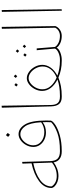

<svg xmlns="http://www.w3.org/2000/svg" viewBox="766 -1541 776 2348"><g transform="rotate(-90 1154.0 -367.0)"><path d="M496 -11 482 0H475Q419 0 384.5 -26Q350 -52 342 -100Q312 -74 267.5 -57Q223 -40 174 -40Q137 -40 103.5 -53Q70 -66 50 -86.5Q30 -107 29 -127Q29 -215 114 -278Q199 -341 331 -369L327 -481L348 -484L358 -137Q360 -78 388.5 -50Q417 -22 477 -22H484ZM176 -61Q268 -61 340 -120L332 -348Q206 -322 127.5 -265Q49 -208 48 -126Q59 -101 93 -81Q127 -61 176 -61Z M854 -192Q854 -153 853 -132Q845 -107 797.5 -76Q750 -45 668.5 -22.5Q587 0 482 0L467 -12L484 -22Q616 -22 702.5 -53.5Q789 -85 833 -129Q835 -169 835 -185Q835 -204 833 -234Q810 -214 777.5 -203.5Q745 -193 709 -193Q660 -193 619.5 -213Q579 -233 555 -268Q531 -303 531 -347Q531 -393 554 -435Q577 -477 613 -502.5Q649 -528 687 -528Q758 -528 806 -449.5Q854 -371 854 -192ZM833 -252Q825 -389 784 -447.5Q743 -506 686 -506Q654 -506 622.5 -483.5Q591 -461 571 -424.5Q551 -388 551 -348Q551 -288 597.5 -250.5Q644 -213 714 -213Q745 -213 776.5 -223Q808 -233 833 -252ZM654 -656 676 -683 702 -660 680 -633Z M1011 -733 1035 -735 1044 -133Q1045 -74 1069 -48Q1093 -22 1146 -22L1158 -11L1143 0Q1084 0 1056.5 -32Q1029 -64 1027 -132Z M1613 -11 1599 0H1583Q1472 0 1379 -41Q1282 0 1154 0H1143L1128 -11L1145 -22H1157Q1271 -22 1356 -52Q1292 -84 1254 -132.5Q1216 -181 1216 -240Q1216 -286 1239 -329.5Q1262 -373 1298 -400Q1334 -427 1371 -427Q1411 -427 1449 -400Q1487 -373 1511 -329Q1535 -285 1535 -237Q1535 -184 1501 -135.5Q1467 -87 1403 -53Q1488 -22 1583 -22H1601ZM1380 -62Q1446 -90 1480.5 -135Q1515 -180 1515 -233Q1515 -276 1494 -316Q1473 -356 1439.5 -380.5Q1406 -405 1372 -405Q1340 -405 1308 -380.5Q1276 -356 1256 -317Q1236 -278 1236 -236Q1236 -180 1275 -135Q1314 -90 1380 -62ZM1375 -562 1394 -586 1416 -568 1397 -544ZM1270 -555 1289 -579 1311 -561 1291 -537Z M1903 -11 1888 0Q1837 0 1798 -19Q1759 -38 1745 -63Q1730 -34 1685 -17Q1640 0 1598 0L1584 -10L1600 -22Q1642 -22 1682 -39.5Q1722 -57 1734 -82L1714 -306H1736L1754 -83Q1767 -59 1803 -40.5Q1839 -22 1889 -22ZM1724 -544 1705 -521 1683 -539 1702 -562ZM1782 -459 1762 -436 1741 -454 1760 -477ZM1676 -452 1657 -429 1635 -447 1655 -470Z M1873 -11 1890 -22Q1921 -22 1947.5 -36.5Q1974 -51 1989 -79L1976 -732L1999 -734L2009 -78Q1997 -45 1964 -22.5Q1931 0 1888 0Z M2197 1 2183 -732 2205 -734 2215 -1Z"/></g></svg>

Font: FiraGO Thin
Style: Italic
Weight: 100
Italic angle: -8°
Designer: bBox Type GmbH
Foundry: bBox Type GmbH
Version: Version 1.001